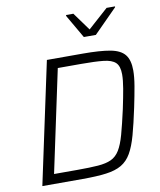

<svg xmlns="http://www.w3.org/2000/svg" viewBox="-97 -993 893 1070"><g transform="rotate(-10 349.0 -458.0)"><path d="M55 0 202 -688H405Q503 -688 560 -677.5Q617 -667 641.5 -636.5Q666 -606 666 -547Q666 -510 657.5 -460Q649 -410 635 -343Q616 -253 599 -191.5Q582 -130 560 -92Q538 -54 504 -34Q470 -14 416.5 -7Q363 0 283 0ZM131 -55H264Q334 -55 380 -58.5Q426 -62 455 -75.5Q484 -89 503 -120Q522 -151 537 -205Q552 -259 571 -344Q585 -410 593 -457Q601 -504 601 -536Q601 -583 580 -603Q559 -623 512 -628Q465 -633 387 -633H254ZM427 -778 350 -911 351 -916H392L466 -814L580 -916H628L627 -911L495 -778Z"/></g></svg>

Font: Saira Light
Style: Italic
Weight: 300
Italic angle: -12°
Designer: Hector Gatti with collaboration of the Omnibus-Type team
Foundry: Omnibus-Type
Version: Version 1.100; ttfautohint (v1.8.3)